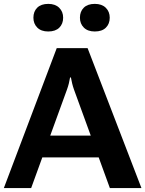

<svg xmlns="http://www.w3.org/2000/svg" viewBox="-33 -960 742 980"><path d="M-13.4 0H126L308.8 -502.7Q314.7 -518.8 318.4 -534.1Q322 -549.3 324.7 -564.7H328.9Q331.8 -549.3 335.3 -534.2Q338.9 -519 344.7 -502.7L527.8 0H689L414.1 -714.4H256.6ZM139.9 -156.7H523.4L488.5 -267.8H174.6ZM137.5 -869.6Q137.5 -839.1 157.3 -819.2Q177.2 -799.3 213.1 -799.3Q250 -799.3 269.7 -818.8Q289.3 -838.4 289.3 -869.6Q289.3 -900.4 269.2 -920.3Q249 -940.2 213.4 -940.2Q176.8 -940.2 157.1 -920.8Q137.5 -901.4 137.5 -869.6ZM375 -869.6Q375 -839.1 394.9 -819.2Q414.8 -799.3 450.7 -799.3Q487.8 -799.3 507.4 -818.8Q527.1 -838.4 527.1 -869.6Q527.1 -900.4 507 -920.3Q486.8 -940.2 450.9 -940.2Q414.3 -940.2 394.7 -920.8Q375 -901.4 375 -869.6Z"/></svg>

Font: Roboto Flex
Style: Regular
Weight: 400
Designer: Berlow after Robertson
Foundry: Google
Version: Version 3.200;gftools[0.9.32]